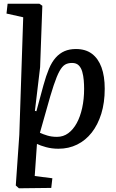

<svg xmlns="http://www.w3.org/2000/svg" viewBox="-20 -787 627 1034"><path d="M82 227 65 212 84 -61 105 -694 15 -714 21 -767H192L208 -756L196 -425L168 -190L176 -188L214 -328Q228 -379 243.5 -416Q259 -453 280 -476.5Q301 -500 327.5 -511.5Q354 -523 389 -523Q441 -523 475 -497.5Q509 -472 526.5 -424.5Q544 -377 544 -309Q544 -234 525.5 -174.5Q507 -115 474 -73Q441 -31 395.5 -8.5Q350 14 295 14Q259 14 228 5.5Q197 -3 179 -12L167 161L262 173L256 225ZM368 -448Q346 -448 330.5 -439Q315 -430 300.5 -404Q286 -378 269 -327Q252 -276 229 -192L195 -72Q212 -64 235 -57Q258 -50 287 -50Q321 -50 347.5 -69.5Q374 -89 393 -123.5Q412 -158 422.5 -205.5Q433 -253 433 -309Q433 -331 431 -355Q429 -379 423 -400.5Q417 -422 404 -435Q391 -448 368 -448Z"/></svg>

Font: Literata Medium
Style: Italic
Weight: 500
Italic angle: -2°
Designer: Latin by Veronika Burian and Jose Scaglione. Greek by Irene Vlachou. Cyrillic by Vera Evstafieva
Foundry: TypeTogether
Version: Version 3.103;gftools[0.9.29]